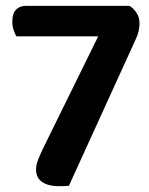

<svg xmlns="http://www.w3.org/2000/svg" viewBox="-20 -628 510 655"><path d="M422 -608Q436 -599 446 -584Q456 -569 456 -548Q456 -521 443 -494L215 6Q204 7 195 7Q186 7 178 7Q145 7 124 -7Q103 -21 103 -50Q103 -66 110.5 -84.5Q118 -103 130 -128L315 -504H36Q31 -512 26.5 -525.5Q22 -539 22 -554Q22 -582 34.5 -595Q47 -608 68 -608Z"/></svg>

Font: Baloo Tammudu 2 SemiBold
Style: Regular
Weight: 600
Designer: Maithili Shingre, Omkar Shende and Ek Type
Foundry: Ek Type
Version: Version 1.640;hotconv 1.0.111;makeotfexe 2.5.65597; ttfautoh